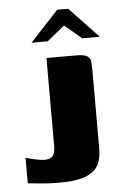

<svg xmlns="http://www.w3.org/2000/svg" viewBox="-49 -670 451 709"><g transform="rotate(-5 176.5 -315.5)"><path d="M300 -149Q300 -131 300 -111Q300 -91 297 -78Q292 -48 273.5 -31Q255 -14 229.5 -7Q204 0 176 2Q147 3 124.5 2.5Q102 2 79 0Q56 -2 26 -5V-100Q37 -96 59.5 -91Q82 -86 96 -86Q118 -86 126.5 -98Q135 -110 135 -130V-460H246Q274 -460 285.5 -453Q297 -446 298.5 -432.5Q300 -419 300 -399ZM85 -521 190 -634H231L338 -521H273L210 -574L145 -521Z"/></g></svg>

Font: Genos Thin
Style: Bold
Weight: 700
Version: Version 1.010